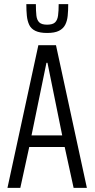

<svg xmlns="http://www.w3.org/2000/svg" viewBox="-20 -906 456 926"><path d="M16 0 165 -688H250L399 0H335L292 -197H121L78 0ZM132 -253H280L209 -603H204ZM207 -747Q172 -747 151 -757Q130 -767 121 -786Q112 -805 109.5 -830Q107 -855 107 -886H153Q153 -853 155.5 -831Q158 -809 169.5 -798Q181 -787 207 -787Q234 -787 245.5 -798Q257 -809 260 -831Q263 -853 263 -886H309Q309 -855 306.5 -830Q304 -805 294.5 -786.5Q285 -768 264.5 -757.5Q244 -747 207 -747Z"/></svg>

Font: Saira ExtraCondensed
Style: Regular
Weight: 400
Width: 2
Designer: Hector Gatti with collaboration of the Omnibus-Type team
Foundry: Omnibus-Type
Version: Version 1.101